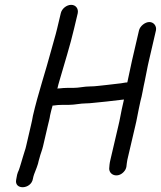

<svg xmlns="http://www.w3.org/2000/svg" viewBox="-20 -722 665 793"><path d="M554 -596 525 -471C518 -442 514 -416 507 -387L506 -382C503 -381 501 -381 498 -381L480 -378C461 -376 440 -373 420 -371C396 -369 375 -365 351 -365C327 -365 307 -359 282 -359H257C246 -359 236 -358 227 -357C224 -357 220 -357 217 -356C220 -367 222 -379 226 -390C246 -460 270 -535 286 -604L301 -667C305 -686 293 -702 274 -702C255 -702 235 -686 231 -667L216 -604C209 -574 200 -547 192 -516C168 -426 137 -335 116 -244C114 -231 111 -218 108 -205L88 -119C86 -112 85 -105 82 -98L74 -72C71 -59 65 -44 62 -32C61 -29 60 -25 58 -20C51 -6 49 6 47 19C37 64 109 61 116 16L118 7C121 -5 129 -21 132 -31C133 -35 135 -40 137 -46C139 -53 140 -61 143 -69C147 -86 154 -101 158 -119L178 -205C181 -218 185 -231 187 -246C190 -259 193 -272 197 -285V-286H200C212 -288 226 -289 242 -289H266C289 -289 312 -295 335 -295C344 -295 355 -296 364 -297C401 -300 439 -305 474 -309L492 -311L483 -271C478 -248 475 -227 469 -203L436 -62C432 -46 432 -37 431 -26C431 2 467 14 491 -12C506 -28 501 -40 506 -62L539 -203C545 -227 548 -248 553 -271L560 -304C567 -328 572 -363 578 -388C584 -415 588 -442 595 -471L624 -596C628 -614 615 -631 597 -631C579 -631 558 -614 554 -596Z"/></svg>

Font: Electronic
Style: BdIt
Weight: 700
Version: Version 1.011